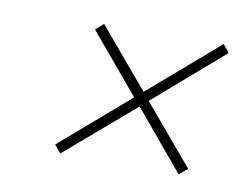

<svg xmlns="http://www.w3.org/2000/svg" viewBox="-45 -560 533 409"><g transform="rotate(10 221.5 -356.0)"><path d="M362.8 -210.9 255.9 -338.9 106.9 -210.9 92.8 -228 241.2 -356 133.8 -483.9 150.9 -499 258.8 -371.1 409.2 -501 422.9 -483.9 272.9 -354 380.9 -226.1Z"/></g></svg>

Font: Squarion Thin
Style: Italic
Weight: 100
Designer: Natanael Gama
Version: Version 1.00;September 12, 2019;FontCreator 11.5.0.2425 64-b